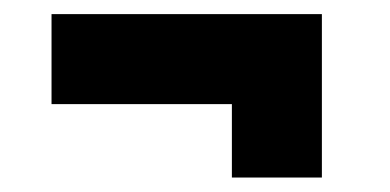

<svg xmlns="http://www.w3.org/2000/svg" viewBox="-20 -311 552 272"><path d="M436 -291V-59.5H308.5V-163.5H53V-291Z"/></svg>

Font: League Spartan
Style: Bold
Weight: 700
Foundry: The League of Moveable Type
Version: Version 2.002